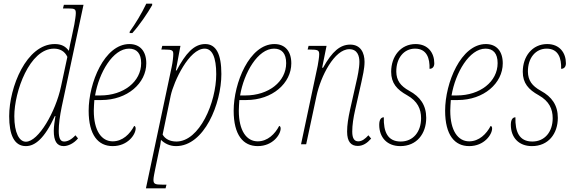

<svg xmlns="http://www.w3.org/2000/svg" viewBox="-20 -786 3125 1046"><path d="M121 10C170 10 222 -30 279 -154H282C278 -127 273 -98 273 -73C273 -19 289 10 327 10C350 10 382 -4 405 -32L391 -49C367 -23 346 -15 329 -15C307 -15 300 -37 300 -73C300 -109 306 -154 316 -203L435 -760H328L323 -740H351C388 -740 393 -736 393 -714C393 -702 389 -676 385 -653L370 -581C365 -557 359 -533 355 -509C337 -534 314 -546 278 -546C124 -546 30 -311 30 -153C30 -52 57 10 121 10ZM121 -14C85 -14 58 -62 58 -153C58 -287 141 -521 274 -521C306 -521 333 -507 347 -476L312 -313C283 -178 190 -14 121 -14Z M686 -606H701C740 -649 784 -714 809 -758V-766H777C751 -711 717 -656 687 -614ZM594 10C676 10 719 -53 719 -86C719 -94 716 -99 711 -100C688 -56 648 -16 594 -16C533 -16 491 -74 491 -183C491 -198 493 -227 494 -241H532C674 -241 777 -333 777 -441C777 -507 743 -546 685 -546C549 -546 463 -334 463 -183C463 -50 515 10 594 10ZM527 -266H498C519 -390 595 -521 683 -521C725 -521 749 -495 749 -442C749 -341 653 -266 527 -266Z M915 -420 775 240H882L887 220H866C824 220 816 216 816 193C816 181 822 153 826 133L848 27C853 9 855 -8 857 -24C876 -5 904 10 939 10C1093 10 1186 -221 1186 -383C1186 -490 1158 -546 1098 -546C1036 -546 991 -494 942 -402H938L963 -536H864L859 -516H878C919 -516 924 -511 924 -491C924 -478 921 -447 915 -420ZM941 -15C906 -15 879 -29 866 -53L910 -265C927 -343 1010 -521 1095 -521C1136 -521 1158 -474 1158 -382C1158 -228 1067 -15 941 -15Z M1384 10C1466 10 1509 -53 1509 -86C1509 -94 1506 -99 1501 -100C1478 -56 1438 -16 1384 -16C1323 -16 1281 -74 1281 -183C1281 -198 1283 -227 1284 -241H1322C1464 -241 1567 -333 1567 -441C1567 -507 1533 -546 1475 -546C1339 -546 1253 -334 1253 -183C1253 -50 1305 10 1384 10ZM1317 -266H1288C1309 -390 1385 -521 1473 -521C1515 -521 1539 -495 1539 -442C1539 -341 1443 -266 1317 -266Z M1929 9C1957 9 1980 -6 2002 -31L1987 -49C1970 -30 1952 -16 1932 -16C1911 -16 1899 -31 1899 -69C1899 -105 1905 -144 1915 -188L1949 -339C1955 -368 1966 -411 1966 -449C1966 -498 1945 -543 1888 -543C1834 -543 1790 -507 1740 -417H1735L1759 -536H1661L1656 -516H1669C1712 -516 1719 -512 1719 -490C1719 -474 1714 -448 1711 -429L1620 0H1648L1704 -262C1727 -371 1802 -518 1883 -518C1928 -518 1938 -480 1938 -449C1938 -414 1927 -364 1921 -339L1887 -188C1877 -142 1871 -105 1871 -69C1871 -13 1893 9 1929 9Z M2161 10C2250 10 2302 -57 2302 -144C2302 -213 2269 -259 2210 -291C2161 -318 2140 -348 2139 -395C2138 -470 2181 -521 2241 -521C2306 -521 2322 -467 2320 -411C2335 -411 2346 -421 2346 -441C2346 -498 2312 -546 2244 -546C2163 -546 2111 -479 2111 -395C2111 -333 2142 -298 2198 -267C2255 -235 2274 -192 2274 -142C2274 -68 2231 -15 2163 -15C2091 -15 2069 -69 2071 -147C2058 -147 2046 -137 2046 -106C2046 -37 2089 10 2161 10Z M2536 10C2618 10 2661 -53 2661 -86C2661 -94 2658 -99 2653 -100C2630 -56 2590 -16 2536 -16C2475 -16 2433 -74 2433 -183C2433 -198 2435 -227 2436 -241H2474C2616 -241 2719 -333 2719 -441C2719 -507 2685 -546 2627 -546C2491 -546 2405 -334 2405 -183C2405 -50 2457 10 2536 10ZM2469 -266H2440C2461 -390 2537 -521 2625 -521C2667 -521 2691 -495 2691 -442C2691 -341 2595 -266 2469 -266Z M2878 10C2967 10 3019 -57 3019 -144C3019 -213 2986 -259 2927 -291C2878 -318 2857 -348 2856 -395C2855 -470 2898 -521 2958 -521C3023 -521 3039 -467 3037 -411C3052 -411 3063 -421 3063 -441C3063 -498 3029 -546 2961 -546C2880 -546 2828 -479 2828 -395C2828 -333 2859 -298 2915 -267C2972 -235 2991 -192 2991 -142C2991 -68 2948 -15 2880 -15C2808 -15 2786 -69 2788 -147C2775 -147 2763 -137 2763 -106C2763 -37 2806 10 2878 10Z"/></svg>

Font: Noto Serif Condensed Thin
Style: Italic
Weight: 100
Width: 3
Italic angle: -12°
Designer: Monotype Design Team
Foundry: Monotype Imaging Inc.
Version: Version 2.013